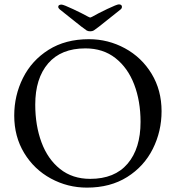

<svg xmlns="http://www.w3.org/2000/svg" viewBox="-20 -843 803 877"><path d="M45 0ZM45 -315Q45 -407 85 -487Q125 -567 202 -615.5Q279 -664 386 -664Q474 -664 550.5 -622.5Q627 -581 672.5 -506Q718 -431 718 -335Q718 -243 678 -163Q638 -83 561 -34.5Q484 14 377 14Q289 14 212.5 -27.5Q136 -69 90.5 -144Q45 -219 45 -315ZM622 -286Q622 -381 593 -457Q564 -533 507.5 -577.5Q451 -622 370 -622Q259 -622 200 -553.5Q141 -485 141 -365Q141 -270 169.5 -193Q198 -116 254.5 -71Q311 -26 392 -26Q504 -26 563 -95.5Q622 -165 622 -286ZM382 -767Q390 -763 392 -763Q394 -763 402 -767Q426 -781 470 -802Q514 -823 523 -823Q530 -823 533.5 -820Q537 -817 537 -812Q537 -805 531 -800L433 -722Q415 -708 408.5 -704Q402 -700 392 -700Q382 -700 375.5 -704Q369 -708 351 -722L253 -800Q246 -806 246 -812Q246 -817 250 -819.5Q254 -822 261 -822Q270 -822 314.5 -801Q359 -780 382 -767Z"/></svg>

Font: EB Garamond
Style: Regular
Weight: 400
Designer: Georg Duffner and Octavio Pardo
Foundry: Georg Duffner
Version: Version 1.000; ttfautohint (v1.6)